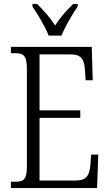

<svg xmlns="http://www.w3.org/2000/svg" viewBox="-20 -951 555 971"><path d="M226 -771H291C309 -816 346 -880 373 -918V-931H350C314 -895 284 -863 259 -822C233 -863 203 -895 168 -931H144V-918C170 -880 209 -816 226 -771ZM35 0H471L477 -169H441L437 -115C432 -64 418 -38 361 -38H180V-355H386V-393H180V-676H336C393 -676 406 -651 410 -593L413 -545H449L444 -714H35V-682H55C98 -682 116 -672 116 -603V-108C116 -42 99 -32 55 -32H35Z"/></svg>

Font: Noto Serif Hebrew Condensed Light
Style: Regular
Weight: 300
Width: 3
Designer: Monotype Design Team
Foundry: Monotype Imaging Inc.
Version: Version 2.004